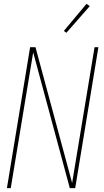

<svg xmlns="http://www.w3.org/2000/svg" viewBox="-20 -981 540 1001"><path d="M16 0 137 -735H165L356 -27L473 -735H493L372 0H344L153 -708L36 0ZM326 -810 313 -820 431 -961 448 -949Z"/></svg>

Font: Iosevka Curly Thin
Style: Italic
Weight: 100
Italic angle: -9°
Monospace: yes
Designer: Belleve Invis
Foundry: Belleve Invis
Version: Version 22.1.2; ttfautohint (v1.8.4)